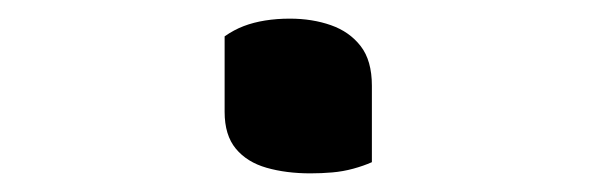

<svg xmlns="http://www.w3.org/2000/svg" viewBox="-20 -404 640 206"><path d="M379 -230Q370 -226 359 -223Q348 -220 336.5 -219Q325 -218 313 -218Q287 -218 266 -224Q245 -230 233 -244.5Q221 -259 221 -284V-365Q231 -372 241.5 -376Q252 -380 264.5 -382Q277 -384 291 -384Q315 -384 335 -377Q355 -370 367 -354.5Q379 -339 379 -312Z"/></svg>

Font: Recursive Monospace Casual
Style: Regular
Weight: 400
Version: Version 1.047